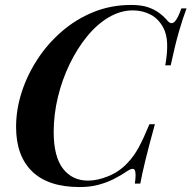

<svg xmlns="http://www.w3.org/2000/svg" viewBox="-20 -742 774 776"><path d="M734 -708Q719 -669 703 -613.5Q687 -558 670 -478H648Q657 -529 655.5 -566.5Q654 -604 640 -630Q621 -666 588.5 -683Q556 -700 517 -700Q467 -700 419.5 -672Q372 -644 332 -595Q292 -546 261.5 -483Q231 -420 214 -349.5Q197 -279 197 -209Q197 -109 234.5 -60.5Q272 -12 336 -12Q374 -12 418 -30Q462 -48 494 -82Q521 -110 540.5 -146Q560 -182 584 -240H606Q581 -149 567.5 -93.5Q554 -38 547 0H525Q528 -21 528 -34Q528 -56 520 -59Q512 -62 495 -51Q469 -33 440 -18.5Q411 -4 377.5 5Q344 14 302 14Q175 14 110 -49Q45 -112 45 -229Q45 -299 67.5 -369Q90 -439 131.5 -502.5Q173 -566 230.5 -615.5Q288 -665 358.5 -693.5Q429 -722 510 -722Q552 -722 579 -712.5Q606 -703 625 -688.5Q644 -674 658 -657Q672 -642 685 -653.5Q698 -665 713 -708Z"/></svg>

Font: Playfair Display SemiBold
Style: Italic
Weight: 600
Italic angle: -14°
Designer: Claus Eggers Sørensen
Foundry: Claus Eggers Sørensen
Version: Version 1.203